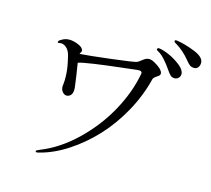

<svg xmlns="http://www.w3.org/2000/svg" viewBox="-117 -1005 1234 1124"><g transform="rotate(15 500.0 -442.5)"><path d="M733 -794Q757 -791 794 -775Q829 -760 865 -732Q897 -706 897 -682Q897 -667 887 -657.5Q877 -648 864 -648Q849 -648 839.5 -656Q830 -664 813 -689Q796 -714 781 -731Q755 -763 728 -777Q718 -782 721 -788.5Q724 -795 733 -794ZM820 -865Q869 -858 930 -834Q991 -810 991 -775Q991 -758 982 -747Q973 -736 960 -736Q943 -736 933 -743Q923 -750 906 -771Q889 -792 871 -808Q843 -833 815 -849Q806 -855 808 -860.5Q810 -866 820 -865ZM763 -682Q779 -666 779.5 -655Q780 -644 771.5 -638.5Q763 -633 752.5 -625Q742 -617 740 -609Q714 -503 659 -404Q604 -305 533 -229Q462 -153 378.5 -98.5Q295 -44 212 -23Q191 -17 190 -23Q188 -28 192.5 -31Q197 -34 212 -40Q323 -84 421.5 -179Q520 -274 584 -390.5Q648 -507 669 -623Q671 -635 660 -638Q649 -641 625 -637Q621 -636 540 -627Q459 -618 386.5 -607.5Q314 -597 293 -589Q297 -564 304.5 -515.5Q312 -467 314 -446Q319 -398 289 -388Q271 -382 256.5 -397Q242 -412 243 -435Q248 -467 245.5 -510Q243 -553 227 -616Q220 -645 201 -661.5Q182 -678 159 -673Q149 -670 149 -676Q149 -685 164 -693Q188 -708 212 -707Q233 -707 257.5 -698Q282 -689 291 -679Q298 -670 299 -665Q300 -660 295 -652Q290 -644 290 -642Q341 -645 477.5 -661.5Q614 -678 628 -684Q638 -689 655.5 -703Q673 -717 686 -718Q702 -721 725.5 -708Q749 -695 763 -682Z"/></g></svg>

Font: TsukuhouMincho
Style: Regular
Weight: 400
Designer: Iose
Foundry: Typographish
Version: Version 1.001; ttfautohint (v1.8.3)